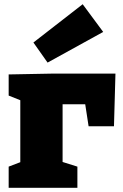

<svg xmlns="http://www.w3.org/2000/svg" viewBox="-20 -888 580 908"><path d="M21 -536 232 -540H526L519 -291H399L383 -395H276V-122L346 -100V0H21V-100L76 -121V-414L21 -436ZM468 -737 205 -592 138 -687 371 -868Z"/></svg>

Font: Bitter Pro Black
Style: Regular
Weight: 900
Designer: Sol Matas, and Bitter project Authors
Foundry: Sol Matas
Version: Version 1.010